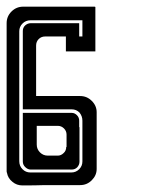

<svg xmlns="http://www.w3.org/2000/svg" viewBox="-20 -858 431 579"><path d="M219.7 -474.6Q219.7 -474.6 219.7 -445.3Q219.7 -416 219.7 -385.7Q219.7 -385.7 219.7 -383.8Q219.7 -381.8 219.7 -370.1Q219.7 -361.3 212.9 -353.5Q206.1 -346.7 196.3 -346.7Q196.3 -346.7 193.4 -346.7Q191.4 -346.7 189.5 -346.7Q182.6 -346.7 175.8 -346.7Q175.8 -346.7 147.5 -346.7Q118.2 -346.7 88.9 -346.7Q88.9 -346.7 86.9 -346.7Q85 -346.7 72.3 -346.7Q63.5 -346.7 55.7 -354.5Q48.8 -361.3 48.8 -371.1Q48.8 -371.1 48.8 -374Q48.8 -375 48.8 -377.9Q48.8 -384.8 48.8 -390.6Q48.8 -390.6 48.8 -401.4Q48.8 -412.1 48.8 -433.6Q48.8 -475.6 48.8 -517.6Q48.8 -517.6 92.8 -517.6Q135.7 -517.6 178.7 -517.6Q178.7 -517.6 180.7 -517.6Q183.6 -517.6 196.3 -517.6Q205.1 -517.6 211.9 -510.7Q218.8 -503.9 218.8 -494.1Q218.8 -494.1 218.8 -487.3Q218.8 -481.4 218.8 -474.6Q218.8 -474.6 219.7 -474.6Q219.7 -474.6 219.7 -474.6ZM180.7 -415Q180.7 -415 180.7 -419.9Q180.7 -423.8 180.7 -452.1Q180.7 -462.9 172.9 -470.7Q165 -478.5 154.3 -478.5Q154.3 -478.5 132.8 -478.5Q112.3 -478.5 90.8 -478.5Q90.8 -478.5 90.8 -475.6Q90.8 -473.6 90.8 -471.7Q90.8 -464.8 90.8 -421.9Q90.8 -408.2 100.6 -398.4Q110.4 -388.7 124 -388.7Q124 -388.7 126 -388.7Q127 -388.7 127.9 -388.7Q131.8 -388.7 154.3 -388.7Q164.1 -388.7 171.9 -396.5Q179.7 -403.3 179.7 -415Q179.7 -415 180.7 -415Q180.7 -415 180.7 -415ZM271.5 -519.5Q271.5 -519.5 271.5 -512.7Q271.5 -504.9 271.5 -460.9Q271.5 -442.4 271.5 -415Q271.5 -387.7 271.5 -348.6Q271.5 -329.1 256.8 -314.5Q242.2 -299.8 221.7 -299.8Q221.7 -299.8 214.8 -299.8Q207 -299.8 162.1 -299.8Q142.6 -299.8 115.2 -299.8Q86.9 -298.8 47.9 -298.8Q30.3 -298.8 17.6 -309.6Q3.9 -320.3 1 -336.9Q0 -338.9 0 -341.8Q0 -343.8 0 -345.7Q0 -345.7 0 -351.6Q0 -355.5 0 -360.4Q0 -375 0 -388.7Q0 -388.7 0 -403.3Q0 -418 0 -447.3Q0 -504.9 0 -579.1Q0 -619.1 0 -658.2Q0 -697.3 0 -730.5Q0 -735.4 0 -740.2Q0 -744.1 0 -749Q0 -749 0 -753.9Q0 -758.8 0 -788.1Q0 -808.6 14.6 -823.2Q29.3 -837.9 49.8 -837.9Q49.8 -837.9 63.5 -837.9Q77.1 -837.9 89.8 -837.9Q89.8 -837.9 97.7 -837.9Q105.5 -837.9 150.4 -837.9Q169.9 -837.9 198.2 -837.9Q226.6 -837.9 265.6 -837.9Q266.6 -837.9 267.6 -836.9Q267.6 -836.9 267.6 -835.9Q267.6 -835.9 267.6 -825.2Q267.6 -814.5 267.6 -751Q267.6 -751 267.6 -751Q267.6 -750 267.6 -750Q267.6 -750 267.6 -734.4Q267.6 -718.8 267.6 -703.1Q267.6 -703.1 238.3 -703.1Q209 -703.1 178.7 -703.1Q178.7 -703.1 178.7 -717.8Q178.7 -733.4 178.7 -748Q178.7 -748 170.9 -748Q163.1 -748 116.2 -748Q104.5 -748 96.7 -740.2Q88.9 -732.4 88.9 -720.7Q88.9 -720.7 88.9 -696.3Q88.9 -671.9 88.9 -640.6Q88.9 -623 88.9 -606.4Q88.9 -589.8 88.9 -576.2Q88.9 -574.2 88.9 -572.3Q88.9 -570.3 88.9 -568.4Q88.9 -568.4 100.6 -568.4Q112.3 -568.4 180.7 -568.4Q181.6 -568.4 181.6 -568.4Q181.6 -568.4 181.6 -568.4Q181.6 -568.4 195.3 -568.4Q209 -568.4 221.7 -568.4Q242.2 -568.4 256.8 -553.7Q271.5 -539.1 271.5 -519.5ZM228.5 -387.7Q228.5 -387.7 228.5 -417Q228.5 -446.3 228.5 -474.6Q228.5 -474.6 228.5 -477.5Q228.5 -479.5 228.5 -494.1Q228.5 -507.8 219.7 -518.6Q210 -528.3 196.3 -528.3Q196.3 -528.3 190.4 -528.3Q184.6 -528.3 178.7 -528.3Q178.7 -528.3 135.7 -528.3Q92.8 -528.3 48.8 -528.3Q48.8 -528.3 48.8 -563.5Q48.8 -598.6 48.8 -643.6Q48.8 -668 48.8 -692.4Q48.8 -716.8 48.8 -736.3Q48.8 -739.3 48.8 -742.2Q48.8 -745.1 48.8 -748Q48.8 -748 48.8 -750Q48.8 -752 48.8 -764.6Q48.8 -774.4 55.7 -781.2Q63.5 -788.1 73.2 -788.1Q73.2 -788.1 79.1 -788.1Q85.9 -788.1 91.8 -788.1Q91.8 -788.1 134.8 -788.1Q176.8 -788.1 218.8 -788.1Q218.8 -788.1 218.8 -774.4Q218.8 -761.7 218.8 -748Q218.8 -748 222.7 -748Q225.6 -748 228.5 -748Q228.5 -748 228.5 -764.6Q228.5 -780.3 228.5 -796.9Q228.5 -796.9 227.5 -796.9Q225.6 -796.9 223.6 -796.9Q223.6 -796.9 178.7 -796.9Q133.8 -796.9 88.9 -796.9Q88.9 -796.9 86.9 -796.9Q85 -796.9 72.3 -796.9Q57.6 -796.9 47.9 -787.1Q38.1 -777.3 38.1 -763.7Q38.1 -763.7 38.1 -761.7Q38.1 -760.7 38.1 -758.8Q38.1 -753.9 38.1 -749Q38.1 -749 38.1 -690.4Q38.1 -675.8 38.1 -660.2Q38.1 -614.3 38.1 -559.6Q38.1 -519.5 38.1 -479.5Q38.1 -440.4 38.1 -408.2Q38.1 -403.3 38.1 -398.4Q38.1 -393.6 38.1 -388.7Q38.1 -388.7 38.1 -386.7Q38.1 -384.8 38.1 -372.1Q38.1 -357.4 47.9 -347.7Q57.6 -337.9 71.3 -337.9Q71.3 -337.9 77.1 -337.9Q82 -337.9 87.9 -337.9Q87.9 -337.9 101.6 -337.9Q108.4 -337.9 118.2 -337.9Q148.4 -337.9 178.7 -337.9Q178.7 -337.9 180.7 -337.9Q182.6 -337.9 195.3 -337.9Q209 -337.9 218.8 -347.7Q228.5 -357.4 228.5 -371.1Q228.5 -371.1 228.5 -377Q228.5 -382.8 228.5 -387.7Z"/></svg>

Font: Reach
Style: Inline
Weight: 400
Designer: Billy Harris
Version: Version 1.0